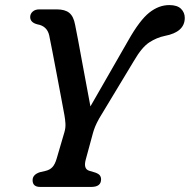

<svg xmlns="http://www.w3.org/2000/svg" viewBox="-20 -737 748 757"><path d="M378.5 -30Q378.5 0 340 0H138.5Q108.5 0 108.5 -26.5Q108.5 -48.5 137 -58L160.5 -63.5Q177 -67.5 187 -78.5Q197 -89.5 203.5 -112L234 -216Q239 -233 238 -249.8Q237 -266.5 234 -283Q229.5 -307 221.5 -350Q213.5 -393 204.2 -441.8Q195 -490.5 186.8 -533Q178.5 -575.5 174 -597.5Q165.5 -634.5 127.5 -641Q99.5 -648 99 -669.5Q99 -682.5 108.8 -691.2Q118.5 -700 135 -700H204Q236.5 -700 253.2 -686.2Q270 -672.5 276 -640Q280.5 -618 287.8 -579.5Q295 -541 303.5 -494.5Q312 -448 320.8 -401.5Q329.5 -355 336.5 -317.5L486 -578Q531 -657.5 568.5 -687.2Q606 -717 647.5 -717Q679 -717 693.8 -702.2Q708.5 -687.5 708.5 -666.5Q708.5 -610.5 630 -595.5Q598 -589 568.5 -569.8Q539 -550.5 508 -497L371 -270Q360.5 -251 355.2 -238Q350 -225 346.5 -212.5L318 -107.5Q308 -70.5 332.5 -63.5L356 -56.5Q369.5 -51.5 374 -45Q378.5 -38.5 378.5 -30Z"/></svg>

Font: Fraunces 9pt SuperSoft
Style: Italic
Weight: 400
Italic angle: -16°
Version: Version 1.000;[b76b70a41]